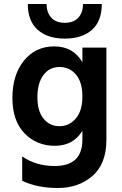

<svg xmlns="http://www.w3.org/2000/svg" viewBox="-20 -745 611 960"><path d="M489 -725Q489 -639 439.5 -595.5Q390 -552 304 -552Q218 -552 168.5 -596Q119 -640 119 -725H213Q213 -682 236.5 -656.5Q260 -631 304 -631Q348 -631 371.5 -656.5Q395 -682 395 -725ZM277.5 -410Q227 -410 197 -369.5Q167 -329 167 -259Q167 -189 198 -151.5Q229 -114 277.5 -114Q326 -114 359 -152.5Q392 -191 392 -262.5Q392 -334 360 -372Q328 -410 277.5 -410ZM512 -46Q512 74 442.5 134.5Q373 195 269.5 195Q166 195 91 159V37Q159 85 254 85Q392 85 392 -47V-91Q346 -16 254.5 -16Q163 -16 102.5 -78.5Q42 -141 42 -255.5Q42 -370 99.5 -441.5Q157 -513 251.5 -513Q346 -513 392 -434V-507H512Z"/></svg>

Font: Hind Mysuru SemiBold
Style: Regular
Weight: 600
Designer: Manushi Parikh, Hitesh Malaviya
Foundry: Indian Type Foundry
Version: Version 0.703;PS 1.0;hotconv 1.0.86;makeotf.lib2.5.63406